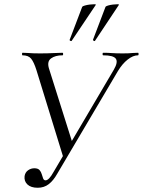

<svg xmlns="http://www.w3.org/2000/svg" viewBox="-20 -874 674 906"><path d="M158 12Q126 12 109.5 -3.5Q93 -19 96 -43Q99 -61 112.5 -70.5Q126 -80 142 -80Q159 -80 166.5 -71.5Q174 -63 177 -52Q180 -41 183.5 -32Q187 -23 195 -23Q203 -23 212.5 -33Q222 -43 233 -63L517 -545Q538 -581 526.5 -597Q515 -613 467 -613Q464 -613 464 -619Q464 -625 467 -625Q489 -625 508.5 -623.5Q528 -622 559 -622Q575 -622 586 -622.5Q597 -623 607 -624Q617 -625 631 -625Q634 -625 634 -619Q634 -613 631 -613Q608 -613 582.5 -593Q557 -573 536 -538L250 -54Q232 -22 210 -5Q188 12 158 12ZM281 -124 152 -543Q140 -581 127 -597Q114 -613 86 -613Q84 -613 84 -619Q84 -625 86 -625Q99 -625 111.5 -624Q124 -623 137.5 -622.5Q151 -622 168 -622Q206 -622 231 -623.5Q256 -625 275 -625Q278 -625 278 -619Q278 -613 275 -613Q241 -613 221 -598.5Q201 -584 211 -551L323 -196ZM318 -681Q316 -679 311.5 -681.5Q307 -684 309 -687L368 -842Q370 -845 380.5 -848Q391 -851 403.5 -852.5Q416 -854 425 -854Q434 -854 432 -851ZM428 -681Q426 -679 422 -681.5Q418 -684 419 -687L478 -842Q480 -845 490 -848Q500 -851 513 -852.5Q526 -854 534.5 -854Q543 -854 541 -851Z"/></svg>

Font: Cormorant
Style: Italic
Weight: 400
Italic angle: -10°
Designer: Christian Thalmann (Catharsis Fonts)
Foundry: Catharsis Fonts
Version: Version 4.000